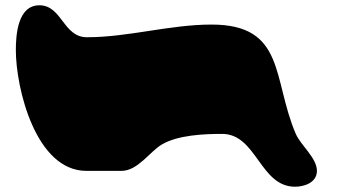

<svg xmlns="http://www.w3.org/2000/svg" viewBox="-20 -720 1290 727"><path d="M821 -213C952 -213 964 -13 1097 -13C1133 -13 1180 -29 1180 -73C1180 -122 1120 -168 1100 -213C1011 -420 1062 -627 781 -627C623 -627 466 -579 309 -579C219 -579 215 -700 129 -700C46 -700 40 -585 40 -530C40 -387 115 -73 307 -73H440C502 -73 547 -146 593 -173C654 -209 754 -213 821 -213Z"/></svg>

Font: CISF Camouflage Kit
Style: Ste
Weight: 400
Designer: Robert Jablonski, Jasper
Foundry: Cannot Into Space Fonts
Version: Version 1.27